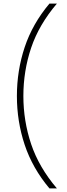

<svg xmlns="http://www.w3.org/2000/svg" viewBox="-20 -828 373 1068"><path d="M255 220Q160.5 107.5 117.2 -22.8Q74 -153 74 -294Q74 -435 117.2 -565.2Q160.5 -695.5 255 -808H296.5Q196.5 -690.5 153.2 -561.8Q110 -433 110 -294Q110 -155.5 153.2 -26.5Q196.5 102.5 296.5 220Z"/></svg>

Font: Encode Sans Semi Expanded Thin
Style: Regular
Weight: 100
Width: 6
Designer: Multiple Designers
Foundry: Impallari Type
Version: Version 3.000; ttfautohint (v1.8.3) -l 8 -r 50 -G 200 -x 14 